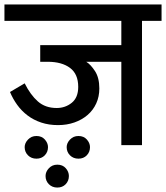

<svg xmlns="http://www.w3.org/2000/svg" viewBox="-30 -653 747 864"><path d="M358 -375Q378 -363 397.5 -333Q417 -303 417 -255Q417 -218 403 -187.5Q389 -157 364 -135.5Q339 -114 305 -102Q271 -90 231 -90Q190 -90 155.5 -101.5Q121 -113 94 -133.5Q67 -154 47.5 -181Q28 -208 15 -239L81 -278Q107 -226 140.5 -196.5Q174 -167 225 -167Q264 -167 293 -190.5Q322 -214 322 -262Q322 -320 285 -347.5Q248 -375 185 -375H151V-450H516V-559H-10V-633H697V-559H609V0H516V-375ZM175 139Q175 120 190 104Q205 88 228 88Q252 88 266 104Q280 120 280 139Q280 161 265.5 176Q251 191 228 191Q205 191 190 176Q175 161 175 139ZM81 9Q81 -9 96 -25Q111 -41 134 -41Q158 -41 172 -25Q186 -9 186 9Q186 31 171.5 46Q157 61 134 61Q111 61 96 46Q81 31 81 9ZM270 9Q270 -9 285 -25Q300 -41 323 -41Q347 -41 361 -25Q375 -9 375 9Q375 31 360.5 46Q346 61 323 61Q300 61 285 46Q270 31 270 9Z"/></svg>

Font: Mukta Medium
Style: Regular
Weight: 500
Designer: Girish Dalvi and Yashodeep Gholap
Foundry: Ek Type
Version: Version 2.538;PS 1.002;hotconv 16.6.51;makeotf.lib2.5.65220;